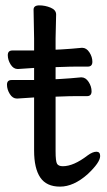

<svg xmlns="http://www.w3.org/2000/svg" viewBox="-20 -671 400 715"><path d="M107 -418Q100 -418 47 -414H46Q30 -414 19.5 -431Q9 -448 9 -465.5Q9 -483 26 -483H107V-528L105 -635Q105 -651 126.5 -651Q148 -651 168.5 -642.5Q189 -634 189 -617L187 -528V-486L209 -487Q245 -489 285 -493H286Q302 -493 313 -476Q324 -459 324 -441Q324 -423 307 -423H268Q240 -423 220 -422L187 -421V-376L206 -377Q242 -379 282 -383H283Q299 -383 310 -366Q321 -349 321 -331Q321 -313 304 -313H265Q237 -313 217 -312L187 -311V-108Q187 -70 192.5 -61Q198 -52 214 -52Q254 -52 306 -92Q325 -106 339 -106Q353 -106 353 -90Q353 -66 306 -22Q254 24 203.5 24Q153 24 130 -10Q107 -44 107 -110V-308H105Q104 -308 44 -304H43Q27 -304 16.5 -321Q6 -338 6 -355.5Q6 -373 23 -373H107Z"/></svg>

Font: LXGW WenKai Medium
Style: Regular
Weight: 500
Designer: LXGW / Fontworks Inc.
Foundry: LXGW / Fontworks Inc.
Version: Version 1.501; October 10, 2024